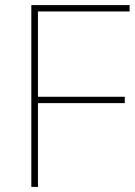

<svg xmlns="http://www.w3.org/2000/svg" viewBox="-20 -734 532 754"><path d="M129 0H103V-714H489V-689H129V-354H470V-329H129Z"/></svg>

Font: Noto Sans Hebrew Thin
Style: Regular
Weight: 250
Designer: Monotype Design Team
Foundry: Monotype Imaging Inc.
Version: Version 2.003